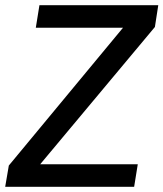

<svg xmlns="http://www.w3.org/2000/svg" viewBox="-42 -720 630 740"><path d="M-22 0 -8 -82 432 -613H96L110 -700H568L555 -616L113 -87H489L475 0Z"/></svg>

Font: Georama Medium
Style: Italic
Weight: 500
Italic angle: -9°
Designer: Jean-Baptiste Levee
Foundry: Production Type
Version: Version 1.000